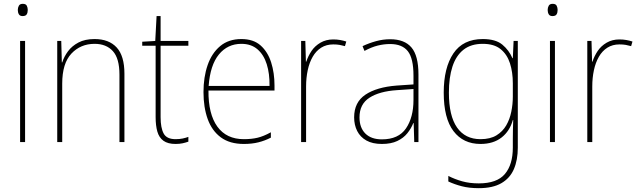

<svg xmlns="http://www.w3.org/2000/svg" viewBox="-20 -742 3338 1003"><path d="M111 -528V0H85V-528ZM99 -722Q115 -722 120 -712Q125 -702 125 -690Q125 -676 119.5 -667Q114 -658 98 -658Q84 -658 78.5 -667.5Q73 -677 73 -690Q73 -702 78.5 -712Q84 -722 99 -722Z M474 -538Q549 -538 589.5 -494Q630 -450 630 -357V0H604V-352Q604 -437 569.5 -475Q535 -513 474 -513Q401 -513 353 -462Q305 -411 305 -305V0H279V-528H300L303 -416H305Q315 -447 335.5 -474.5Q356 -502 390 -520Q424 -538 474 -538Z M897 -15Q918 -15 934.5 -18.5Q951 -22 964 -27V-2Q950 3 934 6.5Q918 10 897 10Q857 10 834 -6.5Q811 -23 802 -54.5Q793 -86 793 -130V-503H723V-524L791 -528L798 -658H819V-528H964V-503H819V-130Q819 -74 835 -44.5Q851 -15 897 -15Z M1241 -538Q1304 -538 1341.5 -504.5Q1379 -471 1396.5 -416Q1414 -361 1414 -295V-269H1069Q1068 -146 1115.5 -80.5Q1163 -15 1254 -15Q1294 -15 1325.5 -22.5Q1357 -30 1395 -51V-23Q1364 -7 1330 1.5Q1296 10 1254 10Q1180 10 1133.5 -24.5Q1087 -59 1065 -120Q1043 -181 1043 -261Q1043 -339 1064.5 -401.5Q1086 -464 1130 -501Q1174 -538 1241 -538ZM1241 -513Q1169 -513 1123.5 -457.5Q1078 -402 1070 -293H1388Q1389 -357 1373.5 -406.5Q1358 -456 1325 -484.5Q1292 -513 1241 -513Z M1721 -536Q1740 -536 1757 -533Q1774 -530 1789 -525L1782 -501Q1768 -505 1754 -507.5Q1740 -510 1721 -510Q1685 -510 1658 -493Q1631 -476 1613.5 -445.5Q1596 -415 1587.5 -375Q1579 -335 1579 -290V0H1553V-528H1575L1578 -420H1580Q1590 -450 1607.5 -476Q1625 -502 1654 -519Q1683 -536 1721 -536Z M2018 -537Q2093 -537 2129.5 -494Q2166 -451 2166 -353V0H2144L2141 -99H2139Q2128 -71 2108 -46Q2088 -21 2055.5 -5.5Q2023 10 1975 10Q1926 10 1894 -8Q1862 -26 1846 -57.5Q1830 -89 1830 -129Q1830 -208 1889 -247.5Q1948 -287 2052 -295L2140 -301V-347Q2140 -437 2110.5 -474.5Q2081 -512 2018 -512Q1986 -512 1953.5 -504Q1921 -496 1884 -476L1874 -501Q1908 -517 1944.5 -527Q1981 -537 2018 -537ZM2053 -271Q1962 -265 1910 -231.5Q1858 -198 1858 -129Q1858 -75 1888.5 -44.5Q1919 -14 1975 -14Q2062 -14 2101 -71.5Q2140 -129 2140 -220V-277Z M2502 -538Q2569 -538 2604 -509Q2639 -480 2657 -438H2659L2663 -528H2685V29Q2685 94 2664.5 141.5Q2644 189 2599 215Q2554 241 2481 241Q2431 241 2392.5 231Q2354 221 2322 206V177Q2355 194 2394 205Q2433 216 2481 216Q2576 216 2617.5 167Q2659 118 2659 29V-15Q2659 -42 2659.5 -63.5Q2660 -85 2661 -115H2659Q2643 -57 2600 -23.5Q2557 10 2490 10Q2400 10 2349 -57Q2298 -124 2298 -258Q2298 -388 2348.5 -463Q2399 -538 2502 -538ZM2502 -513Q2440 -513 2401 -482Q2362 -451 2343.5 -394Q2325 -337 2325 -258Q2325 -137 2367.5 -76Q2410 -15 2490 -15Q2541 -15 2573.5 -35Q2606 -55 2624.5 -87Q2643 -119 2651 -158.5Q2659 -198 2659 -237V-307Q2659 -365 2644 -411.5Q2629 -458 2595 -485.5Q2561 -513 2502 -513Z M2879 -528V0H2853V-528ZM2867 -722Q2883 -722 2888 -712Q2893 -702 2893 -690Q2893 -676 2887.5 -667Q2882 -658 2866 -658Q2852 -658 2846.5 -667.5Q2841 -677 2841 -690Q2841 -702 2846.5 -712Q2852 -722 2867 -722Z M3216 -536Q3235 -536 3252 -533Q3269 -530 3284 -525L3277 -501Q3263 -505 3249 -507.5Q3235 -510 3216 -510Q3180 -510 3153 -493Q3126 -476 3108.5 -445.5Q3091 -415 3082.5 -375Q3074 -335 3074 -290V0H3048V-528H3070L3073 -420H3075Q3085 -450 3102.5 -476Q3120 -502 3149 -519Q3178 -536 3216 -536Z"/></svg>

Font: Noto Sans Khmer SemiCondensed Thin
Style: Regular
Weight: 250
Width: 4
Designer: Danh Hong and the Monotype Design Team
Foundry: Monotype Imaging Inc.
Version: Version 2.004